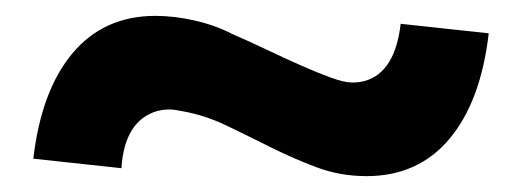

<svg xmlns="http://www.w3.org/2000/svg" viewBox="-20 -491 658 242"><path d="M273 -448Q294 -439 317 -428Q340 -417 360.5 -408Q381 -399 397.5 -393Q414 -387 424 -387Q429 -387 432.5 -387.5Q436 -388 440 -389Q478 -400 485 -461L596 -449Q586 -363 546.5 -316Q507 -269 442 -269Q409 -269 379.5 -280Q350 -291 322 -305Q294 -319 266 -332.5Q238 -346 209 -351Q204 -352 200.5 -352.5Q197 -353 194 -353Q189 -353 185.5 -352.5Q182 -352 178 -351Q137 -339 133 -279L22 -291Q32 -377 71.5 -424Q111 -471 176 -471Q200 -471 226 -465Q252 -459 273 -448Z"/></svg>

Font: Rosa Sans Black
Style: Regular
Weight: 900
Designer: Pentagram / MCKL
Foundry: Pentagram / MCKL
Version: Version 1.005;September 16, 2019;FontCreator 11.5.0.2425 64-